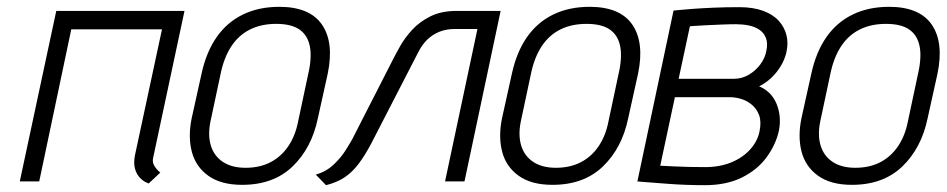

<svg xmlns="http://www.w3.org/2000/svg" viewBox="-20 -532 2776 563"><path d="M429 -69 521 -500H145L38 0H95L189 -446H455L376 -78Q371 -53 376 -36.5Q381 -20 390.5 -10.5Q400 -1 408 2.5Q416 6 416 6L450 -26Q440 -34 433 -45Q426 -56 429 -69Z M912 -185 941 -316Q960 -408 924 -460Q888 -512 799 -512Q739 -512 692.5 -489.5Q646 -467 615.5 -423.5Q585 -380 571 -316L542 -185Q531 -131 542.5 -87Q554 -43 591 -16.5Q628 10 690 10Q782 10 838 -44Q894 -98 912 -185ZM884 -316 854 -175Q846 -134 825.5 -103.5Q805 -73 773.5 -56.5Q742 -40 700 -40Q660 -40 634 -57Q608 -74 598.5 -104.5Q589 -135 597 -175L627 -316Q637 -364 658.5 -396.5Q680 -429 713 -445.5Q746 -462 790 -462Q834 -462 858 -445.5Q882 -429 888.5 -396.5Q895 -364 884 -316Z M1319 -500Q1274 -500 1242 -484Q1210 -468 1188.5 -444.5Q1167 -421 1153.5 -397Q1140 -373 1132 -357L1013 -124Q1007 -113 993.5 -91.5Q980 -70 958.5 -49.5Q937 -29 906 -20L936 11Q968 3 990.5 -12Q1013 -27 1031.5 -51.5Q1050 -76 1069 -112L1206 -378Q1217 -400 1232 -415Q1247 -430 1267.5 -438.5Q1288 -447 1314 -447H1380L1285 0H1342L1448 -500Z M1822 -185 1851 -316Q1870 -408 1834 -460Q1798 -512 1709 -512Q1649 -512 1602.5 -489.5Q1556 -467 1525.5 -423.5Q1495 -380 1481 -316L1452 -185Q1441 -131 1452.5 -87Q1464 -43 1501 -16.5Q1538 10 1600 10Q1692 10 1748 -44Q1804 -98 1822 -185ZM1794 -316 1764 -175Q1756 -134 1735.5 -103.5Q1715 -73 1683.5 -56.5Q1652 -40 1610 -40Q1570 -40 1544 -57Q1518 -74 1508.5 -104.5Q1499 -135 1507 -175L1537 -316Q1547 -364 1568.5 -396.5Q1590 -429 1623 -445.5Q1656 -462 1700 -462Q1744 -462 1768 -445.5Q1792 -429 1798.5 -396.5Q1805 -364 1794 -316Z M2206 -279Q2235 -293 2257 -320.5Q2279 -348 2286 -379Q2292 -406 2286 -429.5Q2280 -453 2263 -471.5Q2246 -490 2217 -500.5Q2188 -511 2148 -511Q2108 -511 2073 -509.5Q2038 -508 2011.5 -506Q1985 -504 1970 -502.5Q1955 -501 1955 -501L1849 0Q1849 0 1860.5 1Q1872 2 1892.5 3.5Q1913 5 1938.5 7Q1964 9 1992 10Q2020 11 2047 11Q2110 11 2155.5 -11.5Q2201 -34 2228 -71Q2255 -108 2264 -149Q2272 -190 2257.5 -226.5Q2243 -263 2206 -279ZM2138 -461Q2157 -461 2175 -457.5Q2193 -454 2206.5 -445Q2220 -436 2226 -420.5Q2232 -405 2227 -382Q2223 -361 2209 -342.5Q2195 -324 2175 -312.5Q2155 -301 2133 -301H1970L2003 -455Q2003 -455 2016.5 -456Q2030 -457 2051.5 -458Q2073 -459 2096 -460Q2119 -461 2138 -461ZM2048 -42Q2024 -42 2000.5 -42.5Q1977 -43 1958 -44Q1939 -45 1927.5 -45.5Q1916 -46 1916 -46L1959 -247H2121Q2136 -247 2153 -242Q2170 -237 2184.5 -225Q2199 -213 2206 -194Q2213 -175 2207 -146Q2201 -117 2179 -93Q2157 -69 2123.5 -55.5Q2090 -42 2048 -42Z M2700 -185 2729 -316Q2748 -408 2712 -460Q2676 -512 2587 -512Q2527 -512 2480.5 -489.5Q2434 -467 2403.5 -423.5Q2373 -380 2359 -316L2330 -185Q2319 -131 2330.5 -87Q2342 -43 2379 -16.5Q2416 10 2478 10Q2570 10 2626 -44Q2682 -98 2700 -185ZM2672 -316 2642 -175Q2634 -134 2613.5 -103.5Q2593 -73 2561.5 -56.5Q2530 -40 2488 -40Q2448 -40 2422 -57Q2396 -74 2386.5 -104.5Q2377 -135 2385 -175L2415 -316Q2425 -364 2446.5 -396.5Q2468 -429 2501 -445.5Q2534 -462 2578 -462Q2622 -462 2646 -445.5Q2670 -429 2676.5 -396.5Q2683 -364 2672 -316Z"/></svg>

Font: Advent Pro
Style: Italic
Weight: 400
Italic angle: -12°
Designer: VivaRado, Andreas Kalpakidis
Foundry: VivaRado, Andreas Kalpakidis
Version: Version 3.000